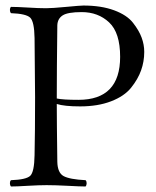

<svg xmlns="http://www.w3.org/2000/svg" viewBox="-20 -675 569 700"><path d="M187 -295.9Q187 -234.9 189 -85Q189.9 -44.9 211.9 -33Q233.9 -21 292 -18.1Q295.9 -14.2 295.9 -7.1Q295.9 0 292 4.9Q272 4.9 226.6 2.4Q181.2 0 149.9 0Q122.1 0 81.5 2.4Q41 4.9 20 4.9Q16.1 0 16.1 -7.1Q16.1 -14.2 20 -18.1Q75.2 -20 90.1 -33.9Q105 -47.9 106 -108.9Q107.9 -191.9 107.9 -320.8Q107.9 -369.6 106 -536.1Q105 -596.2 90.1 -610.6Q75.2 -625 20 -627Q16.1 -631.8 16.1 -638.9Q16.1 -646 20 -649.9Q42 -649.9 81.5 -647.5Q121.1 -645 147.9 -645Q169.9 -645 221.4 -649.9Q272.9 -654.8 284.2 -654.8Q349.1 -654.8 396 -637.5Q442.9 -620.1 464.8 -592Q486.8 -564 496.3 -538.1Q505.9 -512.2 505.9 -485.8Q505.9 -450.7 494.4 -418.5Q482.9 -386.2 458 -355.2Q433.1 -324.2 385 -305.7Q336.9 -287.1 272 -287.1Q214.8 -287.1 187 -295.9ZM189 -583Q187 -417 187 -320.8V-315.9Q209 -311 266.1 -311Q418 -311 418 -467.8Q418 -555.7 377.9 -593.3Q337.9 -630.9 277.8 -630.9Q227.1 -630.9 208.5 -618.9Q189.9 -606.9 189 -583Z"/></svg>

Font: Linux Libertine Display
Style: Regular
Weight: 400
Designer: Philipp H. Poll
Foundry: Philipp H. Poll
Version: Version 5.0.9